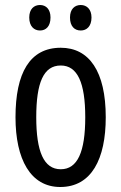

<svg xmlns="http://www.w3.org/2000/svg" viewBox="-20 -789 485 768"><path d="M97 -719C97 -684 116 -667 140 -667C164 -667 182 -684 182 -719C182 -752 164 -769 140 -769C116 -769 97 -753 97 -719ZM260 -719C260 -684 278 -667 303 -667C327 -667 346 -684 346 -719C346 -752 327 -769 303 -769C279 -769 260 -753 260 -719ZM403 -320C403 -503 337 -598 223 -598C99 -598 42 -497 42 -320C42 -152 102 -41 221 -41C346 -41 403 -153 403 -320ZM125 -320C125 -458 154 -527 223 -527C290 -527 321 -458 321 -320C321 -181 290 -112 223 -112C155 -112 125 -183 125 -320Z"/></svg>

Font: Noto Sans Tamil UI ExtraCondensed
Style: Regular
Weight: 400
Width: 2
Designer: Jelle Bosma - Monotype Design Team
Foundry: Monotype Imaging Inc.
Version: Version 2.004